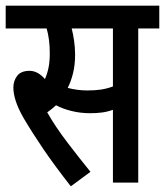

<svg xmlns="http://www.w3.org/2000/svg" viewBox="-20 -642 580 675"><path d="M466 -542V0H377V-256Q358 -249 338.5 -246.5Q319 -244 297 -244Q262 -244 230.5 -252Q199 -260 177 -272Q162 -258 146 -247Q175 -196 217 -141Q259 -86 298 -38L229 13Q171 -61 132 -118.5Q93 -176 63 -227Q44 -260 35.5 -286.5Q27 -313 27 -334Q27 -358 40.5 -375.5Q54 -393 84 -393Q113 -393 138 -364Q146 -382 150.5 -403.5Q155 -425 155 -455Q155 -504 144 -542H0V-622H540V-542ZM287 -324Q313 -324 334 -327Q355 -330 377 -338V-542H232Q237 -523 240.5 -498.5Q244 -474 244 -450Q244 -413 236.5 -383.5Q229 -354 218 -333Q252 -324 287 -324Z"/></svg>

Font: Noto Sans ExtraCondensed Medium
Style: Italic
Weight: 500
Width: 2
Italic angle: -12°
Designer: Monotype Design Team
Foundry: Monotype Imaging Inc.
Version: Version 2.013; ttfautohint (v1.8.4.7-5d5b)